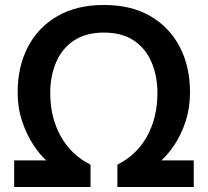

<svg xmlns="http://www.w3.org/2000/svg" viewBox="-20 -752 836 772"><path d="M37 -107H166Q140 -130 113.5 -170.5Q87 -211 69 -264.5Q51 -318 51 -381Q51 -484 92 -563Q133 -642 210.5 -687Q288 -732 398 -732Q508 -732 585 -687Q662 -642 703 -563Q744 -484 744 -381Q744 -318 726.5 -264.5Q709 -211 682 -170.5Q655 -130 629 -107H759V0H452V-90Q530 -129 571.5 -204.5Q613 -280 613 -378Q613 -447 589 -502.5Q565 -558 517.5 -589.5Q470 -621 398 -621Q326 -621 278 -589.5Q230 -558 206 -502.5Q182 -447 182 -378Q182 -280 224 -204.5Q266 -129 344 -90V0H37Z"/></svg>

Font: Kufam SemiBold
Style: Regular
Weight: 600
Designer: Wael Morcos, Artur Schmal
Foundry: Original Type
Version: Version 1.300; ttfautohint (v1.8.3)